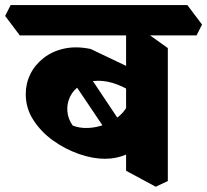

<svg xmlns="http://www.w3.org/2000/svg" viewBox="-76 -674 796 737"><path d="M327 -64.5Q279.8 -64.5 226.8 -83Q173.8 -101.5 127.5 -134.8Q81.2 -168 52 -213.4Q22.8 -258.8 22.8 -312.5Q22.8 -353.8 40.6 -389.8Q58.5 -425.8 92 -451.8Q125.5 -477.8 171.1 -487.6Q216.8 -497.5 272 -486L473.2 -390L451.5 -307.2Q412.8 -334.8 374.6 -349.4Q336.5 -364 301.2 -364Q261.2 -364 233.6 -347Q206 -330 193.1 -303.2Q180.2 -276.5 182.6 -246.9Q185 -217.2 203.2 -192Q228.5 -181.8 260.8 -182.8Q293 -183.8 325.8 -195.9Q358.5 -208 384.4 -231Q410.2 -254 421.8 -288L479 -133Q450.2 -99.2 411 -81.9Q371.8 -64.5 327 -64.5ZM350.8 -143 187.2 -386.2 247.8 -411.8 407.2 -173.2ZM521.8 42.8 408 -18.5V-589.8L463.8 -563.8L568.2 -489.5V20.8ZM0 -538 -56.2 -612.8 -35.2 -654.5H643.2L699.5 -579.8L678.5 -538Z"/></svg>

Font: Eczar
Style: Regular
Weight: 400
Designer: Vaibhav Singh
Foundry: Rosetta Type Foundry
Version: Version 2.000